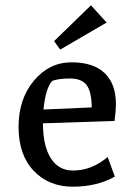

<svg xmlns="http://www.w3.org/2000/svg" viewBox="-20 -689 507 724"><path d="M417 -298Q417 -271 412 -233L142 -224Q142 -139 171.5 -92.5Q201 -46 255 -46Q326 -46 386 -97L413 -23Q345 15 254.5 15Q164 15 107 -45Q50 -105 50 -210.5Q50 -316 108 -385Q166 -454 249.5 -454Q333 -454 375 -413Q417 -372 417 -298ZM144 -276 326 -284Q325 -345 306 -369Q287 -393 244 -393Q201 -393 177 -384Q152 -357 144 -276ZM207 -502 184 -534 323 -669 382 -604Z"/></svg>

Font: Galdeano
Style: Regular
Weight: 400
Designer: Dario Manuel Muhafara
Foundry: Dario Manuel Muhafara
Version: Version 1.001